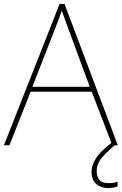

<svg xmlns="http://www.w3.org/2000/svg" viewBox="-20 -736 617 973"><path d="M549 0 445 -271H135L28 0H0L282 -716H307L577 0ZM325 -594Q319 -611 311 -632.5Q303 -654 293 -682Q286 -660 277 -636.5Q268 -613 260 -593L144 -296H435ZM470 131Q470 192 528 192Q557 192 576 185V209Q568 212 555 214.5Q542 217 526 217Q492 217 468 196.5Q444 176 444 135Q444 99 468 63.5Q492 28 544 -11L562 0Q528 27 499 60Q470 93 470 131Z"/></svg>

Font: Noto Sans Cherokee Thin
Style: Regular
Weight: 100
Designer: Monotype Design Team
Foundry: Monotype Imaging Inc.
Version: Version 2.001; ttfautohint (v1.8.4.7-5d5b)